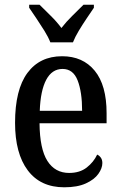

<svg xmlns="http://www.w3.org/2000/svg" viewBox="-20 -786 513 816"><path d="M253 10Q152 10 98 -62Q44 -134 44 -264Q44 -405 96.5 -476Q149 -547 244 -547Q332 -547 382.5 -485.5Q433 -424 433 -305V-262H148Q149 -153 181.5 -102Q214 -51 274 -51Q319 -51 348.5 -74Q378 -97 393 -129Q402 -125 408.5 -116Q415 -107 415 -93Q415 -71 398 -47Q381 -23 345 -6.5Q309 10 253 10ZM329 -315Q329 -395 310 -444Q291 -493 246 -493Q201 -493 176.5 -447Q152 -401 149 -315ZM194 -606Q185 -629 168.5 -655.5Q152 -682 134.5 -708Q117 -734 104 -753V-766H148Q170 -744 196 -718.5Q222 -693 241 -667Q261 -693 287 -718.5Q313 -744 335 -766H379V-753Q366 -734 348.5 -708Q331 -682 315 -655.5Q299 -629 290 -606Z"/></svg>

Font: Noto Serif Tamil Condensed Medium
Style: Regular
Weight: 500
Width: 3
Designer: Indian Type Foundry, Tom Grace, and the Monotype Design Team
Foundry: Monotype Imaging Inc.
Version: Version 2.004; ttfautohint (v1.8.4.7-5d5b)